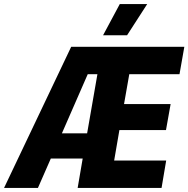

<svg xmlns="http://www.w3.org/2000/svg" viewBox="-70 -932 934 952"><path d="M-50 0H118L182 -146H340L315 0H731L754 -136H496L522 -287H753L776 -416H545L571 -564H820L844 -700H283ZM660 -912H524L441 -757H560ZM237 -271 365 -564H413L362 -271Z"/></svg>

Font: Fixel Text 20240404
Style: Bold Italic
Weight: 700
Width: 4
Italic angle: -10°
Designer: AlfaBravo + MacPaw
Foundry: Kyrylo Tkachov, Marchela Mozhyna, Serhii Makarenko, Maria Weinstein, Zakhar Kryvoshyya
Version: Version 1.211;Glyphs 3.2 (3225)